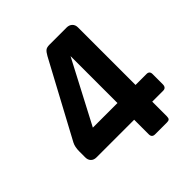

<svg xmlns="http://www.w3.org/2000/svg" viewBox="-176 -768 894 894"><g transform="rotate(-45 270.5 -321.5)"><path d="M318 -227V-536L156 -227ZM417 0H339Q318 0 318 -21V-117H70Q53 -117 43 -127Q33 -137 33 -154V-193Q33 -223 43 -242L242 -612Q252 -630 260.5 -636.5Q269 -643 286 -643H399Q416 -643 426.5 -633Q437 -623 437 -606V-227H509Q529 -227 529 -207V-140Q529 -117 509 -117H437V-21Q437 -9 432.5 -4.5Q428 0 417 0Z"/></g></svg>

Font: Rajdhani
Style: Bold
Weight: 700
Designer: Satya Rajpurohit, Jyotish Sonowal
Foundry: Indian Type Foundry
Version: Version 1.201 February 1, 2022